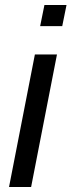

<svg xmlns="http://www.w3.org/2000/svg" viewBox="-20 -745 285 765"><path d="M228 -641H140L157 -725H245ZM104 0H16L119 -528H207Z"/></svg>

Font: Libra Sans
Style: Italic
Weight: 400
Italic angle: -12°
Foundry: Context Ltd
Version: Version 1.002